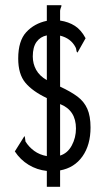

<svg xmlns="http://www.w3.org/2000/svg" viewBox="-20 -671 390 738"><path d="M160 47V-14Q122 -18 90 -37.5Q58 -57 37 -89L74 -148Q76 -145 76.5 -138Q77 -131 78 -127Q91 -106 111.5 -91Q132 -76 160 -71V-294Q105 -320 77.5 -353Q50 -386 50 -446Q50 -514 81 -547.5Q112 -581 160 -591V-651H216Q216 -650 216 -648Q216 -646 214 -641.5Q212 -637 211 -630V-592Q244 -587 268 -571.5Q292 -556 309 -524L278 -469Q274 -471 273.5 -478Q273 -485 270 -490Q252 -524 211 -534V-338Q252 -319 277.5 -300Q303 -281 315.5 -253Q328 -225 328 -181Q328 -114 297 -70Q266 -26 211 -16V47ZM160 -363V-535Q135 -530 120.5 -510Q106 -490 106 -454Q106 -426 119 -402.5Q132 -379 160 -363ZM211 -73Q240 -82 256 -112Q272 -142 272 -177Q272 -247 211 -271Z"/></svg>

Font: Inconsolata ExtraCondensed
Style: Regular
Weight: 400
Width: 2
Monospace: yes
Designer: Raph Levien, Cyreal, Brenton Simpson
Foundry: Raph Levien, Cyreal, Google
Version: Version 3.001; ttfautohint (v1.8.2.53-6de2)